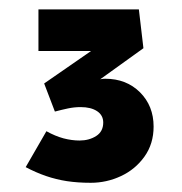

<svg xmlns="http://www.w3.org/2000/svg" viewBox="-20 -809 396 417"><path d="M177.1 -412Q148.9 -412 125.1 -415.6Q101.4 -419.3 79.7 -426.8Q57.9 -434.3 35.8 -446L80.8 -524Q100.1 -513.3 118 -508.5Q136 -503.8 152.7 -503.8Q173.5 -503.8 188.9 -513.6Q204.2 -523.4 204.2 -542.9Q204.2 -558.7 190.8 -567.6Q177.4 -576.4 155.2 -576.4Q141.2 -576.4 127.6 -573.5Q114 -570.6 99.2 -566.7L75.9 -627.7L218.7 -726.6L226.8 -698.3H63.5V-788.6H281.6L291.5 -704.3L171.9 -618.3L166.3 -624.7Q175.5 -630.1 187.5 -634.1Q199.5 -638 208.4 -638Q254.5 -638 284.1 -608.5Q313.6 -579 313.6 -534.1Q313.6 -496.6 293.7 -468.8Q273.8 -441 242.6 -426.5Q211.5 -412 177.1 -412Z"/></svg>

Font: Lexend Giga
Style: Regular
Weight: 400
Designer: Bonnie Shaver-Troup, Thomas Jockin
Foundry: Lexend
Version: Version 1.007